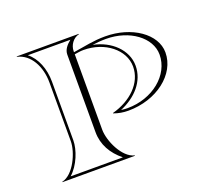

<svg xmlns="http://www.w3.org/2000/svg" viewBox="-107 -730 931 861"><g transform="rotate(-20 359.0 -300.0)"><path d="M300 -530V-535C300 -563.3 319.8 -591.8 348 -598V-600H52V-598C113.7 -584.5 150 -517.1 150 -440V-160C150 -107.3 108.6 -14.3 52 -2V0H398V-2C341.4 -14.3 300 -107.3 300 -160V-520C307 -521 313 -521.9 320 -523C328.1 -524.3 335 -524.8 343.2 -524.8C444.7 -524.8 527 -459.5 527 -379C527 -300.4 460 -237.8 371 -214V-212C394.4 -203.8 415.3 -200 440 -200C575.2 -200 685 -284.7 685 -389C685 -477.3 582 -549 455 -549C396.8 -549 357.9 -538.4 300 -530ZM268 -160C268 -100.3 296.8 -50.5 344.7 -12H95.3C137 -48.7 162 -115.3 162 -160V-440C162 -500.8 140.1 -557 100.6 -588H303.7C283.6 -571.7 268 -553.3 268 -530ZM389.7 -532.3C410.1 -535.1 431 -537 455 -537C566.5 -537 657 -470.7 657 -389C657 -291.3 559.8 -212 440 -212C429.3 -212 420.2 -212.6 409.6 -214.3C484.4 -245.1 539 -304.4 539 -379C539 -454.8 473.5 -515.7 389.7 -532.3Z"/></g></svg>

Font: Sortefax
Style: Medium
Weight: 500
Designer: gluk
Foundry: gluk
Version: Version 0.261